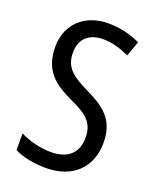

<svg xmlns="http://www.w3.org/2000/svg" viewBox="-138 -806 730 898"><g transform="rotate(20 227.0 -357.0)"><path d="M199 11C334 11 414 -69 414 -192C414 -311 344 -354 260 -395C185 -432 135 -461 135 -540C135 -607 175 -647 249 -647C293 -647 338 -633 378 -614L405 -689C362 -709 309 -725 245 -725C129 -725 48 -651 48 -538C48 -416 116 -371 199 -331C278 -295 327 -266 327 -186C327 -117 289 -67 196 -67C143 -67 86 -82 43 -104V-21C82 -1 140 11 199 11Z"/></g></svg>

Font: Noto Sans Condensed
Style: Regular
Weight: 400
Width: 3
Designer: Monotype Design Team
Foundry: Monotype Imaging Inc.
Version: Version 2.013